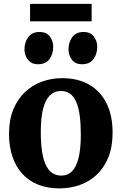

<svg xmlns="http://www.w3.org/2000/svg" viewBox="-20 -982 641 1012"><path d="M27.5 -275.5Q27.5 -350 50.2 -405.2Q73 -460.5 112 -497Q151 -533.5 201.2 -551.8Q251.5 -570 307 -570Q391 -570 450.5 -535.5Q510 -501 541.8 -437Q573.5 -373 573.5 -283.5Q573.5 -207.5 550.8 -152Q528 -96.5 489 -60.2Q450 -24 399.5 -6.5Q349 11 293.5 11Q231 11 181.8 -8.5Q132.5 -28 98.2 -65.2Q64 -102.5 45.8 -155.8Q27.5 -209 27.5 -275.5ZM303 -56.5Q337 -56.5 359.8 -79.5Q382.5 -102.5 394.2 -150.2Q406 -198 406 -272Q406 -327.5 400.5 -370.5Q395 -413.5 382.5 -443Q370 -472.5 350 -487.5Q330 -502.5 301 -502.5Q267 -502.5 243.2 -479.5Q219.5 -456.5 207.2 -409Q195 -361.5 195 -287Q195 -231 201 -188Q207 -145 220 -115.8Q233 -86.5 253.5 -71.5Q274 -56.5 303 -56.5ZM180 -643.5Q145 -643.5 127 -667.5Q109 -691.5 109 -721.5Q109 -759.5 129 -786.5Q149 -813.5 188.5 -813.5H189.5Q225 -813.5 242.8 -789.5Q260.5 -765.5 260.5 -735.5Q260.5 -697.5 240.8 -670.5Q221 -643.5 181 -643.5ZM411.5 -643.5Q376.5 -643.5 358.8 -667.5Q341 -691.5 341 -721.5Q341 -759.5 361 -786.5Q381 -813.5 420.5 -813.5H421.5Q456.5 -813.5 474.5 -789.5Q492.5 -765.5 492.5 -735.5Q492.5 -697.5 472.8 -670.5Q453 -643.5 412.5 -643.5ZM463 -961.5V-869.5H138.5V-961.5Z"/></svg>

Font: Merriweather ExtraBold
Style: Regular
Weight: 800
Version: Version 2.100